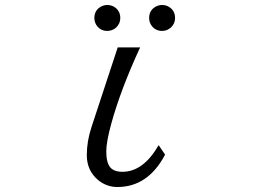

<svg xmlns="http://www.w3.org/2000/svg" viewBox="-20 -730 1040 770"><path d="M630.4 -710Q643.6 -710 655.8 -703.6Q682.1 -688.5 682.1 -657.7Q682.1 -635.7 666 -620.1Q650.4 -606 629.9 -606Q605.5 -606 589.8 -624.5Q578.1 -639.2 578.1 -657.2Q578.1 -688 603 -702.6Q616.2 -710 630.4 -710ZM410.6 -710Q423.8 -710 436 -703.6Q462.4 -688.5 462.4 -657.7Q462.4 -635.7 446.3 -620.1Q430.7 -606 410.2 -606Q385.7 -606 370.1 -624.5Q358.4 -639.2 358.4 -657.2Q358.4 -688 383.3 -702.6Q396.5 -710 410.6 -710ZM347.2 -221.2 452.1 -540H542Q462.9 -368.7 425.3 -230.5Q406.2 -159.7 406.2 -122.6Q406.2 -78.6 421.9 -59.1Q437 -41 471.2 -41Q554.7 -41 616.2 -147.9L642.1 -109.9Q573.7 20 450.7 20Q407.2 20 373 -8.3Q328.1 -46.4 328.1 -107.9Q328.1 -163.6 347.2 -221.2Z"/></svg>

Font: BIZ UDPMincho
Style: Regular
Weight: 400
Designer: TypeBank Co., Ltd.
Foundry: Morisawa Inc.
Version: Version 1.06